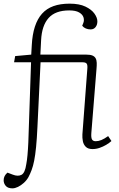

<svg xmlns="http://www.w3.org/2000/svg" viewBox="-46 -802 652 1051"><path d="M22 229Q-3 229 -14.5 215.5Q-26 202 -26 185Q-26 172 -20.5 161.5Q-15 151 -5 143L24 154Q52 165 71.5 155Q91 145 98 96Q100 86 101.5 74Q103 62 104.5 47Q106 32 107 14.5Q108 -3 109 -22L124 -461H31L37 -495L125 -503L128 -555Q131 -613 145 -656Q159 -699 184 -727Q209 -755 246.5 -768.5Q284 -782 335 -782Q388 -782 421.5 -766Q455 -750 471 -727.5Q487 -705 487 -685Q487 -666 477 -653.5Q467 -641 450 -641Q436 -641 424 -646Q412 -651 404 -661L410 -676Q416 -691 411 -707Q406 -723 387 -734Q368 -745 333 -745Q257 -745 220 -703.5Q183 -662 179 -582L175 -503H427Q448 -503 460 -498Q472 -493 477.5 -483Q483 -473 483.5 -458Q484 -443 482 -422L454 -74Q452 -49 457.5 -39Q463 -29 478 -29Q493 -29 509 -35.5Q525 -42 546 -57L564 -30Q552 -19 535 -9Q518 1 499 7.5Q480 14 460 14Q436 14 423.5 1.5Q411 -11 407.5 -29.5Q404 -48 405 -66L432 -425Q434 -446 428.5 -453.5Q423 -461 407 -461H176L159 -108Q156 -42 151.5 3Q147 48 141 78Q135 108 127 129Q119 150 110 167Q100 185 84.5 199Q69 213 52.5 221Q36 229 22 229Z"/></svg>

Font: Literata ExtraLight
Style: Italic
Weight: 250
Italic angle: -2°
Designer: Latin by Veronika Burian and Jose Scaglione. Greek by Irene Vlachou. Cyrillic by Vera Evstafieva
Foundry: TypeTogether
Version: Version 3.002